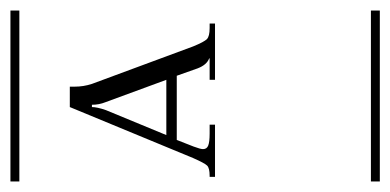

<svg xmlns="http://www.w3.org/2000/svg" viewBox="-219 -538 748 368"><g transform="rotate(-90 155.0 -354.0)"><path d="M-8.8 -708H318.8V-690.9H-8.8ZM-8.8 -17.1H318.8V0H-8.8ZM0 -315.9V-326.2H2Q17.1 -326.2 21.7 -331.1Q26.4 -335.9 36.1 -357.9L133.8 -594.2H172.9V-585Q172.9 -567.9 178.2 -551.8L250 -357.9Q258.8 -336.4 264.2 -331.3Q269.5 -326.2 285.2 -326.2H293.9V-315.9H186V-326.2H227.1V-327.1Q214.8 -331.5 208 -349.1L193.8 -389.2H70.8L58.1 -356.9Q53.2 -343.8 53.2 -338.9Q53.2 -331.5 60.1 -328.9Q66.9 -326.2 83 -326.2H100.1V-315.9ZM186 -409.2 143.1 -525.9Q138.2 -538.1 138.2 -551.8H133.8Q133.8 -542 127.9 -524.9L80.1 -409.2Z"/></g></svg>

Font: FoglihtenFr01
Style: Regular
Weight: 500
Version: Version 0.68